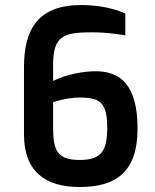

<svg xmlns="http://www.w3.org/2000/svg" viewBox="-20 -731 620 766"><path d="M75.7 -194.8C75.7 -44.9 162.6 15.1 297.9 15.1C444.8 15.1 528.8 -46.9 528.8 -217.8C528.8 -392.1 460.9 -446.8 360.8 -446.8C310.5 -446.8 245.6 -434.1 191.9 -408.2V-473.1C191.9 -586.9 232.9 -602.1 345.7 -602.1C415.5 -602.1 480 -589.8 480 -589.8V-676.8C480 -676.8 415.5 -710.9 303.7 -710.9C131.8 -710.9 75.7 -613.8 75.7 -463.9ZM191.9 -219.2V-323.2C190.9 -323.2 242.7 -341.8 297.9 -341.8C377.9 -341.8 407.7 -323.2 407.7 -222.2C407.7 -128.9 384.8 -92.8 297.9 -92.8C209 -92.8 191.9 -130.9 191.9 -219.2Z"/></svg>

Font: Doppio One
Style: Regular
Weight: 400
Designer: Szymon Celej
Foundry: Sorkin Type Co
Version: Version 1.002